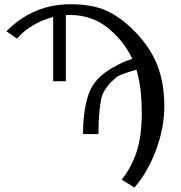

<svg xmlns="http://www.w3.org/2000/svg" viewBox="-20 -717 842 894"><path d="M546.4 119.1Q591.8 64 616 -9.8Q640.1 -83.5 640.1 -190.4Q640.1 -311.5 615.2 -392.6Q590.3 -385.7 560.5 -375.2Q530.8 -364.7 524.4 -359.4Q506.3 -343.8 494.9 -332.5Q483.4 -321.3 469.2 -299.1Q455.1 -276.9 450.7 -254.4Q438.5 -189.9 438.5 -92.8H366.7Q366.7 -210.4 395 -285.2Q416.5 -341.3 471.7 -380.9Q498 -399.4 532.7 -417.2Q567.4 -435.1 596.2 -442.4Q567.4 -504.9 515.1 -557.6Q467.8 -605 416.3 -626.2Q364.7 -647.5 300.8 -647.5Q291 -647.5 286.6 -647V-338.9H227.5V-637.7Q178.2 -625 133.3 -598.6Q88.4 -572.3 59.6 -537.1Q10.3 -570.8 9.8 -571.3Q134.3 -697.3 308.6 -697.3Q407.2 -697.3 473.6 -668.2Q540 -639.2 607.9 -570.3Q679.2 -497.6 712.2 -414.3Q745.1 -331.1 745.1 -222.2Q745.1 -123.5 707.3 -20.5Q669.4 82.5 606 156.2Q546.4 119.6 546.4 119.1Z"/></svg>

Font: Libertinage
Style: b
Weight: 400
Designer: OSP
Foundry: OSP
Version: Version 1.0; 2008; OFL relea